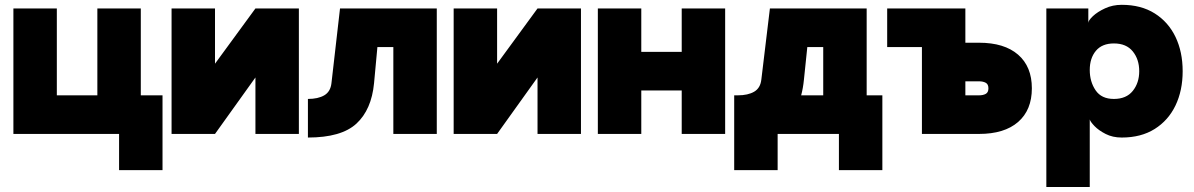

<svg xmlns="http://www.w3.org/2000/svg" viewBox="-20 -542 4831 777"><path d="M34.2 0V-507.8H210V-156.2H374V-507.8H549.8V-156.2H637.7V146.5H461.9V0Z M1013.7 -507.8H1189.5V0H1013.7V-228.5L850.1 0H674.3V-507.8H850.1V-284.2Z M1747.6 -507.8V0H1571.8V-351.6H1507.3L1493.7 -205.1Q1483.4 -98.1 1422.4 -41.7Q1361.3 14.6 1226.1 14.6V-141.6Q1267.1 -141.6 1292.2 -156.2Q1317.4 -170.9 1321.3 -205.1L1356 -507.8Z M2155.3 -507.8H2331.1V0H2155.3V-228.5L1991.7 0H1815.9V-507.8H1991.7V-284.2Z M2399.4 -507.8H2575.2V-332H2738.8V-507.8H2914.6V0H2738.8V-175.8H2575.2V0H2399.4Z M2951.2 146.5V-156.2H2965.8Q3006.8 -156.2 3032 -170.9Q3057.1 -185.5 3061 -219.7L3095.7 -507.8H3487.3V-156.2H3550.8V146.5H3375V0H3127V146.5ZM3233.4 -219.7Q3230 -185.1 3222.2 -156.2H3311.5V-351.6H3247.1Z M3570.3 -351.6V-507.8H3886.7V-369.1H3941.9Q4044.4 -369.1 4100.1 -320.8Q4155.8 -272.5 4155.8 -184.6Q4155.8 -96.7 4100.1 -48.3Q4044.4 0 3941.9 0H3710.9V-351.6ZM3886.7 -156.2H3941.9Q3958.5 -156.2 3969.2 -162.1Q3980 -168 3980 -184.6Q3980 -201.2 3969.2 -207Q3958.5 -212.9 3941.9 -212.9H3886.7Z M4390.1 -58.6V214.8H4214.4V-507.8H4384.3V-449.2Q4384.3 -459 4402.8 -476.6Q4421.4 -494.1 4452.1 -508.3Q4482.9 -522.5 4519.5 -522.5Q4597.7 -522.5 4652.8 -487.8Q4708 -453.1 4737.1 -392.6Q4766.1 -332 4766.1 -253.9Q4766.1 -175.8 4737.1 -115.2Q4708 -54.7 4652.8 -20Q4597.7 14.6 4519.5 14.6Q4482.9 14.6 4454.6 0.2Q4426.3 -14.2 4409.4 -31.7Q4392.6 -49.3 4390.1 -58.6ZM4390.1 -258.8Q4390.1 -211.4 4413.8 -176.5Q4437.5 -141.6 4487.8 -141.6Q4538.1 -141.6 4564.2 -174.1Q4590.3 -206.5 4590.3 -253.9Q4590.3 -301.8 4564.2 -334Q4538.1 -366.2 4487.8 -366.2Q4439.9 -366.2 4415 -336.4Q4390.1 -306.6 4390.1 -258.8Z"/></svg>

Font: Giphurs Black
Style: Regular
Weight: 900
Version: Version 0.920; ttfautohint (v1.8.4.7-5d5b)